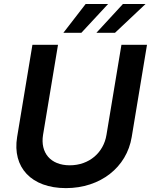

<svg xmlns="http://www.w3.org/2000/svg" viewBox="-20 -958 777 989"><path d="M306.5 -789.1H399.1L536.9 -937.5H421.2ZM476.6 -789.1H572.4L729.8 -937.5H613.3ZM605.5 -727.3 528.4 -263.1C513.8 -172.2 439.6 -106.5 339.5 -106.5C239.3 -106.5 187.1 -172.2 201.7 -263.1L278.8 -727.3H147L68.2 -252.1C42.6 -95.9 141.3 11 319.6 11C496.8 11 632.8 -95.9 658.4 -252.1L737.2 -727.3Z"/></svg>

Font: TID UI Semi Bold
Style: Italic
Weight: 600
Italic angle: -9.39999°
Designer: The TID Project Authors
Foundry: Bakken & Bæck
Version: Version 1.001;hotconv 1.0.109;makeotfexe 2.5.65596